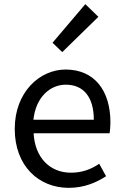

<svg xmlns="http://www.w3.org/2000/svg" viewBox="-20 -892 594 925"><path d="M311 13C385 13 443 -12 491 -43L458 -103C418 -76 375 -60 322 -60C219 -60 148 -134 142 -250H508C510 -263 512 -282 512 -302C512 -457 434 -557 296 -557C170 -557 51 -447 51 -271C51 -92 167 13 311 13ZM141 -315C152 -422 220 -484 297 -484C382 -484 432 -425 432 -315ZM280 -641 454 -811 391 -872 233 -686Z"/></svg>

Font: Noto Sans CJK KR Regular
Style: Regular
Weight: 400
Designer: Ryoko NISHIZUKA (kana & ideographs); Paul D. Hunt (Latin, Greek & Cyrillic); Wenlong ZHANG (bopomofo); Sandoll Communica
Foundry: Adobe Systems Incorporated
Version: Version 1.004;PS 1.004;hotconv 1.0.82;makeotf.lib2.5.63406